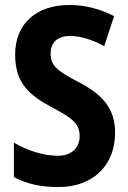

<svg xmlns="http://www.w3.org/2000/svg" viewBox="-20 -744 516 774"><path d="M444 -208C444 -307 393 -363 297 -413C207 -460 184 -480 184 -530C184 -570 210 -599 262 -599C304 -599 350 -585 400 -558L440 -679C387 -706 326 -724 260 -724C125 -724 41 -647 41 -524C41 -409 98 -360 190 -311C278 -265 301 -242 301 -195C301 -150 271 -116 212 -116C158 -116 92 -136 36 -169V-30C92 -1 146 10 216 10C359 10 444 -82 444 -208Z"/></svg>

Font: Noto Sans Lao Looped Condensed
Style: Bold
Weight: 700
Width: 3
Designer: Mark Frömberg, Ben Mitchell
Foundry: The Fontpad Ltd
Version: Version 1.002